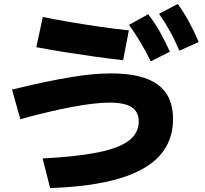

<svg xmlns="http://www.w3.org/2000/svg" viewBox="-20 -875 1040 973"><path d="M196 -72Q370 -81 477.5 -103Q585 -125 634 -163Q683 -201 683 -259Q683 -309 647 -332Q611 -355 535 -355Q498 -355 451 -349.5Q404 -344 347.5 -333.5Q291 -323 225 -307.5Q159 -292 83 -271L41 -421Q131 -443 204.5 -458.5Q278 -474 338.5 -484Q399 -494 449 -498.5Q499 -503 544 -503Q703 -503 780 -446Q857 -389 857 -272Q857 -161 788.5 -85.5Q720 -10 581.5 30.5Q443 71 234 78ZM604 -570Q538 -577 464 -587.5Q390 -598 313.5 -610Q237 -622 164 -636L197 -789Q260 -776 333.5 -763.5Q407 -751 483.5 -740Q560 -729 633 -721ZM744 -564Q718 -617 692 -660.5Q666 -704 634 -749L731 -803Q764 -760 790 -714Q816 -668 841 -613ZM889 -618Q866 -672 841.5 -716.5Q817 -761 786 -805L881 -855Q913 -810 938 -764Q963 -718 987 -662Z"/></svg>

Font: M PLUS 2 ExtraBold
Style: Regular
Weight: 800
Version: Version 1.001